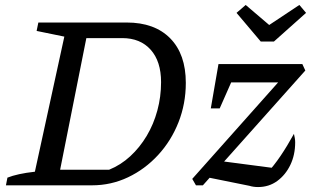

<svg xmlns="http://www.w3.org/2000/svg" viewBox="-20 -749 1266 776"><path d="M492 -658Q605 -658 668 -594Q731 -530 731 -414Q731 -330 701.5 -255Q672 -180 619 -122.5Q566 -65 497.5 -32.5Q429 0 352 0H4L10 -31Q30 -39 57.5 -45Q85 -51 121 -55L240 -601L128 -624L135 -658ZM421 -63Q468 -82 506.5 -117.5Q545 -153 573 -200Q601 -247 616 -302.5Q631 -358 631 -417Q631 -501 589 -548Q547 -595 474 -595H329L223 -63ZM772 0 757 -26 1170 -490H1202L1214 -464L800 0ZM988 2 805 -35 864 -99 1101 -68 1058 -48Q1087 -79 1114 -119Q1141 -159 1168 -208Q1170 -200 1171.5 -191Q1173 -182 1173 -174Q1173 -123 1153.5 -82.5Q1134 -42 1100.5 -17.5Q1067 7 1023 7Q1004 7 988 2ZM832 -311 863 -490H947L868 -311ZM891 -416 863 -490H1202L1126 -416ZM1034 -581 936 -697 973 -729 1068 -648 1190 -729 1217 -697 1087 -581Z"/></svg>

Font: Piazzolla Thin Medium
Style: Italic
Weight: 500
Italic angle: -11.3°
Version: Version 2.005